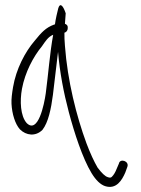

<svg xmlns="http://www.w3.org/2000/svg" viewBox="-20 -581 550 751"><path d="M25 -175C27 -136 39 -96 58 -75C82 -51 119 -46 146 -73C169 -102 180 -156 187 -210C194 -265 200 -323 207 -378C214 -296 229 -219 249 -143C271 -60 303 38 338 96C355 124 373 141 391 147C435 161 457 124 470 94L478 72C487 49 449 37 445 59L436 80C431 93 425 103 418 110C415 114 409 115 402 112C391 109 378 96 362 75C348 51 333 19 318 -21C279 -127 244 -265 234 -402C232 -421 232 -438 232 -453C239 -455 245 -461 245 -471C246 -480 242 -485 234 -488C235 -505 236 -518 237 -529C227 -559 215 -572 208 -549C205 -538 197 -504 195 -486C194 -485 193 -485 192 -485C159 -473 142 -454 116 -422C78 -378 43 -311 31 -240C27 -216 24 -194 25 -175ZM66 -234C78 -298 110 -359 144 -400C158 -420 168 -437 188 -445C175 -375 169 -291 159 -216C153 -173 129 -55 84 -100C60 -128 57 -185 66 -234Z"/></svg>

Font: Stray Cat
Style: Cn
Weight: 400
Version: Version 1.0